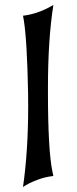

<svg xmlns="http://www.w3.org/2000/svg" viewBox="-20 -758 310 778"><path d="M73.2 0Q94.2 -146.5 94.2 -328.1Q94.2 -355 93.8 -380.9Q89.8 -594.7 76.2 -677.7L73.2 -694.3Q132.8 -701.2 192.9 -735.8L196.3 -737.8Q174.3 -599.1 174.3 -401.9Q174.3 -393.6 174.3 -384.8Q174.3 -150.4 192.4 -62.5L196.3 -44.9Q163.1 -41 136.7 -31.2Q94.2 -15.6 73.2 0Z"/></svg>

Font: MedievalSharp
Style: Regular
Weight: 500
Version: Version 1.0